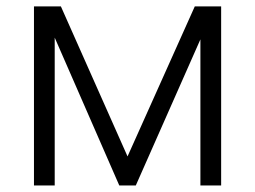

<svg xmlns="http://www.w3.org/2000/svg" viewBox="-20 -565 778 585"><path d="M368.6 -88.4 573.5 -545.5H653.8V0H590.6V-445L393.8 0H343.4L146.7 -450.3V0H83.5V-545.5H165.5Z"/></svg>

Font: Inter Zeller Light
Style: Regular
Weight: 300
Designer: Rasmus Andersson; Joe Bland
Foundry: zeller
Version: Version 3.015;git-dec3a8cb1